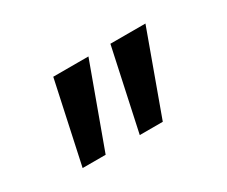

<svg xmlns="http://www.w3.org/2000/svg" viewBox="-63 -976 750 635"><g transform="rotate(-30 312.0 -658.0)"><path d="M192.9 -502.9H105L171.9 -813H306.2ZM411.1 -502.9H323.2L390.1 -813H523.9Z"/></g></svg>

Font: Arial
Style: Bold
Weight: 700
Designer: Steve Matteson
Foundry: Ascender Corporation
Version: Version 2.00.3